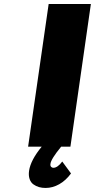

<svg xmlns="http://www.w3.org/2000/svg" viewBox="-20 -721 467 944"><path d="M118.2 0 219.2 -701.2H426.8L326.2 0H280.8Q230.5 61 228 85Q226.6 93.8 231 98.9Q235.4 104 242.2 104Q263.2 104 286.1 73.2L329.1 131.8Q303.7 166.5 271.2 184.8Q238.8 203.1 204.1 203.1Q187 203.1 172.1 199Q157.2 194.8 144.3 185.5Q131.3 176.3 125.5 158.9Q119.6 141.6 123 118.2Q130.9 65.9 185.1 0Z"/></svg>

Font: Trueno ExtraBold
Style: Italic
Weight: 800
Designer: Julieta Ulanovsky
Foundry: Julieta Ulanovsky
Version: Version 3.001b | FøM Fix